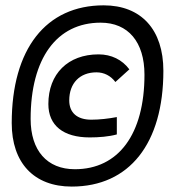

<svg xmlns="http://www.w3.org/2000/svg" viewBox="-20 -706 632 719"><path d="M248.5 -7.3C464.4 -7.3 591.8 -168.5 591.8 -440.9C591.8 -595.2 508.8 -686 368.2 -686C151.9 -686 23.9 -522.5 23.9 -245.1C23.9 -95.7 107.4 -7.3 248.5 -7.3ZM260.3 -72.3C156.2 -72.3 94.7 -142.1 94.7 -260.7C94.7 -487.3 192.4 -621.1 356.9 -621.1C460 -621.1 521 -548.8 521 -426.3C521 -203.6 423.8 -72.3 260.3 -72.3ZM315.9 -191.4C350.6 -191.4 387.2 -194.3 417.5 -202.6V-267.6C386.7 -261.7 352.5 -257.8 321.8 -257.8C269 -257.8 239.3 -283.7 239.3 -330.1C239.3 -394.5 278.8 -435.1 341.3 -435.1C369.6 -435.1 394.5 -422.4 412.1 -398.9L464.4 -446.3C437.5 -482.4 397 -502.4 349.1 -502.4C234.9 -502.4 161.1 -429.7 161.1 -316.4C161.1 -236.3 216.8 -191.4 315.9 -191.4Z"/></svg>

Font: Cascadia Mono NF SemiLight
Style: Italic
Weight: 350
Italic angle: -10°
Monospace: yes
Designer: Aaron Bell
Foundry: Saja Typeworks
Version: Version 2404.023